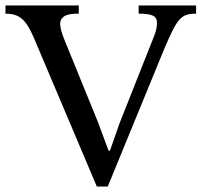

<svg xmlns="http://www.w3.org/2000/svg" viewBox="-30 -677 737 702"><path d="M407 -226 372 -126H367L328 -231L207 -528C195 -557 190 -576 190 -589C190 -626 232 -627 258 -627V-657H-10V-627C44 -627 66 -603 95 -536L324 5H364L570 -497C618 -610 631 -627 687 -627V-657H477V-627C524 -627 544 -620 544 -593C544 -575 539 -559 533 -544Z"/></svg>

Font: STIX Two Math
Style: Regular
Weight: 400
Designer: Ross Mills, John Hudson & Paul Hanslow, Tiro Typeworks Ltd; with portions MicroPress Inc., with additions and correction
Foundry: Tiro Typeworks Ltd
Version: Version 2.02 b142